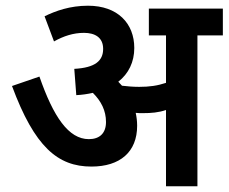

<svg xmlns="http://www.w3.org/2000/svg" viewBox="-20 -652 800 672"><path d="M460 -212C460 -228 458 -243 455 -257C463 -256 472 -256 480 -256C509 -256 535 -258 561 -267V0H671V-528H760V-622H501V-528H561V-362C531 -352 503 -348 467 -348C444 -348 425 -350 407 -352C402 -357 398 -362 394 -366C430 -394 450 -435 450 -484C450 -570 392 -632 288 -632C225 -632 175 -614 136 -595L169 -507C203 -526 237 -537 274 -537C312 -537 341 -521 341 -481C341 -439 313 -415 240 -411L247 -319C268 -320 287 -323 305 -327C334 -298 351 -265 351 -225C351 -186 329 -165 291 -165C220 -165 167 -243 118 -384L22 -351C101 -138 182 -69 300 -69C400 -69 460 -120 460 -212Z"/></svg>

Font: Noto Sans SemiCondensed SemiBold
Style: Italic
Weight: 600
Width: 4
Italic angle: -12°
Designer: Monotype Design Team
Foundry: Monotype Imaging Inc.
Version: Version 2.013